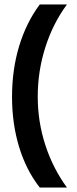

<svg xmlns="http://www.w3.org/2000/svg" viewBox="-20 -695 346 865"><path d="M159.2 150Q98.3 72.5 66.2 -32.5Q34.2 -137.5 34.2 -259.2Q34.2 -380.8 66.2 -487.1Q98.3 -593.3 159.2 -675H281.7Q218.3 -589.2 184.2 -481.7Q150 -374.2 150 -260Q150 -146.7 184.2 -41.7Q218.3 63.3 281.7 150Z"/></svg>

Font: Funnel Sans SemiBold
Style: Regular
Weight: 600
Designer: NORD ID, Kristian Moeller
Foundry: Dicotype
Version: Version 1.000